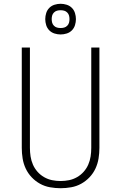

<svg xmlns="http://www.w3.org/2000/svg" viewBox="-20 -986 640 1014"><path d="M300 8Q272 8 244 3Q216 -2 191.5 -15.5Q167 -29 147.5 -49.5Q128 -70 116 -95.5Q104 -121 99.5 -149Q95 -177 95 -205V-735H138V-205Q138 -182 141.5 -159.5Q145 -137 154 -116.5Q163 -96 178 -79Q193 -62 213 -50.5Q233 -39 255 -34.5Q277 -30 300 -30Q323 -30 345 -34.5Q367 -39 387 -50.5Q407 -62 422 -79Q437 -96 446 -116.5Q455 -137 458.5 -159.5Q462 -182 462 -205V-735H505V-205Q505 -177 500.5 -149Q496 -121 484 -95.5Q472 -70 452.5 -49.5Q433 -29 408.5 -15.5Q384 -2 356 3Q328 8 300 8ZM300 -804Q284 -804 268 -809Q252 -814 240.5 -825.5Q229 -837 224 -853Q219 -869 219 -885Q219 -901 224 -917Q229 -933 240.5 -944.5Q252 -956 268 -961Q284 -966 300 -966Q316 -966 332 -961Q348 -956 359.5 -944.5Q371 -933 376 -917Q381 -901 381 -885Q381 -869 376 -853Q371 -837 359.5 -825.5Q348 -814 332 -809Q316 -804 300 -804ZM300 -838Q310 -838 319 -840.5Q328 -843 335 -850Q342 -857 344.5 -866Q347 -875 347 -885Q347 -895 344.5 -904Q342 -913 335 -920Q328 -927 319 -929.5Q310 -932 300 -932Q290 -932 281 -929.5Q272 -927 265 -920Q258 -913 255.5 -904Q253 -895 253 -885Q253 -875 255.5 -866Q258 -857 265 -850Q272 -843 281 -840.5Q290 -838 300 -838Z"/></svg>

Font: Iosevka Aile Extralight
Style: Regular
Weight: 200
Designer: Belleve Invis
Foundry: Belleve Invis
Version: Version 31.1.0; ttfautohint (v1.8.4)